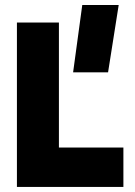

<svg xmlns="http://www.w3.org/2000/svg" viewBox="-20 -739 535 759"><path d="M305.2 -719.2H449.2L407.2 -453.1H269ZM467.8 0H46.9V-649.9H212.9V-155.8H467.8Z"/></svg>

Font: Overused Grotesk ExtraBold
Style: Regular
Weight: 800
Version: Version 0.002